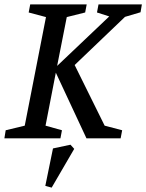

<svg xmlns="http://www.w3.org/2000/svg" viewBox="-30 -632 668 877"><path d="M-10 0 -4 -37 83 -58 180 -554 101 -575 108 -612H366L359 -575L275 -554L231 -331L469 -557L413 -575L420 -612H618L612 -576L541 -555L311 -335L448 -58L528 -37L521 0H365L225 -300L178 -58L253 -37L246 0ZM206 225 177 217 212 46 292 29 309 48Z"/></svg>

Font: Manuale Medium
Style: Italic
Weight: 500
Italic angle: -11°
Version: Version 1.002